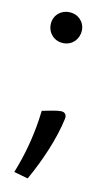

<svg xmlns="http://www.w3.org/2000/svg" viewBox="-76 -506 390 712"><g transform="rotate(10 118.5 -150.0)"><path d="M184 -409C183 -376 159 -350 125 -350C91 -350 66 -376 66 -409C66 -442 91 -467 125 -467C159 -467 184 -442 184 -409ZM179 -75C162 4 124 91 81 167L28 152C56 83 74 13 84 -52C86 -63 87 -78 89 -89C123 -95 139 -100 160 -100C175 -100 182 -89 179 -75Z"/></g></svg>

Font: Repo Regular
Style: Regular
Weight: 400
Designer: Stefan Peev
Foundry: Context Ltd
Version: Version 1.502